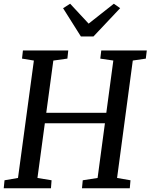

<svg xmlns="http://www.w3.org/2000/svg" viewBox="-21 -1015 811 1035"><path d="M-0.9 0 3.4 -43.2 76 -55.7 161.6 -688.5 97.7 -699.1 102.6 -743H346.9L342.3 -699.1L266.5 -688.5L228.4 -407H552.1L589.9 -688.7L519.6 -699L524.9 -743H770.3L765 -699L694.8 -688.7L610.1 -55.7L682.4 -43.2L678.6 0H420.9L425.1 -43.2L505.1 -55.7L544.6 -350.4H220.7L180.9 -55.7L257 -43.2L253.7 0ZM415.1 -818.4 319.1 -970.7 357.1 -994.9Q382.1 -968 407 -941.2Q432 -914.5 456.8 -887.6Q490.7 -914.5 524.7 -941.2Q558.8 -968 592.7 -994.9L626.7 -971L482.8 -818.4Z"/></svg>

Font: Merriweather Light
Style: Italic
Weight: 300
Italic angle: -7.8°
Designer: Eben Sorkin
Foundry: Eben Sorkin
Version: Version 2.101